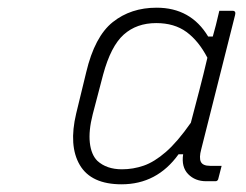

<svg xmlns="http://www.w3.org/2000/svg" viewBox="-20 -778 640 499"><path d="M296 -299Q217 -299 187.5 -349Q158 -399 178 -483L204 -590Q226 -683 273 -720.5Q320 -758 387 -758Q476 -758 521 -683H533Q537 -697 541 -712.5Q545 -728 550 -750H584Q594 -750 591 -739Q569 -652 547 -564.5Q525 -477 503 -390Q497 -368 502 -357.5Q507 -347 526 -347H556Q554 -338 551.5 -329.5Q549 -321 547 -312Q545 -307 540 -307H516Q487 -307 469 -325.5Q451 -344 456 -377H444Q388 -299 296 -299ZM233 -360Q257 -338 297 -338Q326 -338 353.5 -347.5Q381 -357 411 -383Q441 -409 476 -459Q487 -501 498 -543Q509 -585 519 -628Q496 -672 464.5 -695Q433 -718 386 -718Q335 -718 301.5 -688Q268 -658 248 -584L221 -481Q210 -438 213.5 -407Q217 -376 233 -360Z"/></svg>

Font: Recursive Mn Lnr St Lt
Style: Italic
Weight: 300
Italic angle: -15°
Monospace: yes
Version: Version 1.079;hotconv 1.0.112;makeotfexe 2.5.65598; ttfautoh